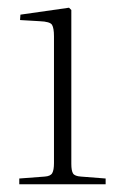

<svg xmlns="http://www.w3.org/2000/svg" viewBox="-20 -852 318 498"><path d="M30 -374V-389L96 -394Q111 -395 115.5 -403Q120 -411 120 -429V-758Q120 -779 115 -787.5Q110 -796 83 -797L32 -800L33 -814L159 -832L165 -826V-427Q165 -409 169.5 -402Q174 -395 190 -394L254 -389V-374Z"/></svg>

Font: Literata 60pt ExtraLight
Style: Regular
Weight: 250
Designer: Latin by Veronika Burian and Jose Scaglione. Greek by Irene Vlachou. Cyrillic by Vera Evstafieva.
Foundry: TypeTogether
Version: Version 3.103;gftools[0.9.29]